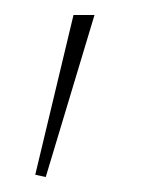

<svg xmlns="http://www.w3.org/2000/svg" viewBox="-20 -101 220 256"><path d="M27 132 78 -81H106L41 135Z"/></svg>

Font: Murecho Thin
Style: Regular
Weight: 100
Designer: Neil Summerour
Foundry: Positype
Version: Version 1.010